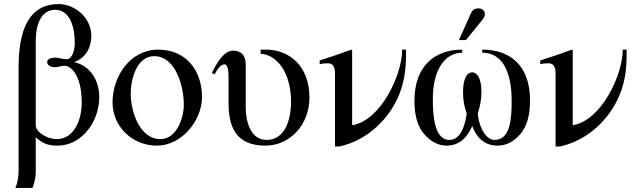

<svg xmlns="http://www.w3.org/2000/svg" viewBox="-20 -703 3100 940"><path d="M344 -399C378 -412 399 -434 412 -459C423 -482 427 -507 427 -528C427 -617 346 -683 267 -683C159 -683 71 -615 71 -373V136C71 165 65 196 55 217H139C145 203 155 172 155 136V-31C191 2 219 10 262 10C379 10 466 -106 466 -228C466 -306 424 -380 346 -398ZM155 -485V-500C155 -593 187 -655 249 -655C327 -655 346 -562 346 -493C346 -457 334 -413 305 -413C290 -413 262 -421 253 -421C221 -421 211 -410 211 -399C211 -384 227 -374 250 -374C270 -374 275 -381 296 -381C326 -381 380 -337 380 -202C380 -100 333 -22 259 -22C206 -22 155 -59 155 -89Z M969 -228C969 -358 891 -460 755 -460C617 -460 531 -329 531 -202C531 -82 629 10 748 10C869 10 969 -112 969 -228ZM880 -191C880 -125 845 -22 765 -22C662 -22 620 -161 620 -244C620 -313 648 -428 735 -428C842 -428 880 -276 880 -191Z M1256 -460V-440C1295 -437 1327 -418 1355 -382C1390 -336 1405 -266 1405 -209C1405 -109 1372 -18 1285 -18C1203 -18 1183 -117 1183 -174V-385C1183 -432 1162 -455 1120 -455C1078 -455 1042 -398 1017 -345L1031 -339C1040 -358 1059 -388 1079 -388C1096 -388 1099 -356 1099 -318V-198C1099 -85 1133 10 1279 10C1402 10 1495 -95 1495 -225C1495 -382 1394 -460 1283 -460Z M1949 -460C1949 -336 1844 -113 1705 -90H1704V-456L1700 -460C1648 -441 1597 -423 1545 -407V-389C1562 -393 1580 -393 1587 -393C1609 -393 1620 -376 1620 -344V14H1643C1787 -19 1885 -126 1931 -232C1968 -317 1968 -399 1968 -460Z M2227 -507H2261L2327 -588C2343 -607 2354 -621 2354 -633C2354 -653 2337 -662 2324 -662C2303 -662 2293 -654 2286 -639ZM2341 -445C2434 -445 2485 -362 2485 -208C2485 -116 2477 -18 2401 -18C2366 -18 2328 -65 2319 -146C2331 -188 2337 -213 2337 -253C2337 -321 2315 -349 2292 -349C2269 -349 2247 -324 2247 -251C2247 -208 2253 -185 2265 -146C2253 -64 2225 -18 2180 -18C2110 -18 2099 -126 2099 -218C2099 -364 2160 -445 2243 -445V-460C2112 -460 2009 -384 2009 -209C2009 -138 2024 -84 2057 -46C2090 -9 2126 10 2166 10C2222 10 2264 -22 2292 -86C2316 -22 2358 10 2416 10C2458 10 2495 -9 2527 -46C2559 -83 2575 -137 2575 -211C2575 -386 2474 -460 2341 -460Z M3029 -460C3029 -336 2924 -113 2785 -90H2784V-456L2780 -460C2728 -441 2677 -423 2625 -407V-389C2642 -393 2660 -393 2667 -393C2689 -393 2700 -376 2700 -344V14H2723C2867 -19 2965 -126 3011 -232C3048 -317 3048 -399 3048 -460Z"/></svg>

Font: STIX Math
Style: Regular
Weight: 400
Designer: MicroPress Inc., with final additions and corrections provided by Coen Hoffman, Elsevier (retired)
Version: Version 1.1.0